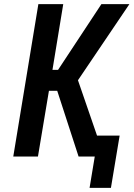

<svg xmlns="http://www.w3.org/2000/svg" viewBox="-20 -755 644 926"><path d="M412 151 437 0H359L256 -317H216L163 0H44L165 -735H285L233 -418H260L469 -735H604L356 -368L448 -101H557L515 151Z"/></svg>

Font: Iosevka Curly Extended
Style: Bold Italic
Weight: 700
Width: 7
Italic angle: -9°
Monospace: yes
Designer: Belleve Invis
Foundry: Belleve Invis
Version: Version 11.1.0; ttfautohint (v1.8.3)